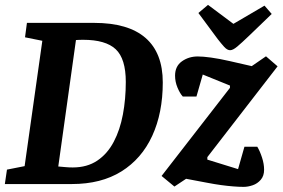

<svg xmlns="http://www.w3.org/2000/svg" viewBox="-25 -740 1137 772"><path d="M-5.5 0 3 -58 74 -72 145.2 -576 75.6 -590 83.3 -648H353.3Q490.8 -648 560.2 -587.5Q629.5 -527.1 629.5 -408.4Q629.5 -285.9 587 -193.6Q544.5 -101.4 463.1 -50.7Q381.7 0 264 0ZM267.4 -66.7Q325.4 -66.7 366.2 -94.2Q407 -121.7 432.2 -169.6Q457.5 -217.4 469.1 -279.5Q480.8 -341.7 480.8 -410.7Q480.8 -504 440.3 -542Q399.8 -580 309.1 -580Q302.9 -580 293 -579.7Q283 -579.4 280.4 -579L209.3 -70.6Q223.7 -69.2 238.6 -68Q253.6 -66.7 267.4 -66.7ZM954.5 11.4Q935.4 11.4 912.7 9.5Q889.9 7.7 864 4.2Q838.2 0.7 807.7 -5.2L723.3 -21.1L676.3 10.1L624.7 -32.5L899.6 -386.8V-396L790.3 -440.3L764.9 -351.9H709.9Q698.5 -364.3 688.7 -387.7Q678.9 -411 678.9 -435.8Q678.9 -473.8 706.4 -493.4Q733.9 -513 769.9 -513Q791.2 -513 823.8 -508.5Q856.5 -504 898.5 -494.4L987.2 -474.1L1044.5 -513.6L1091.1 -473.3L808.7 -108.2V-98.2L932.2 -60L957.8 -149.9H1009.6Q1020.3 -132 1028.6 -106.4Q1036.9 -80.8 1036.9 -57.6Q1036.9 -32.6 1023.4 -17.1Q1010 -1.6 991 4.9Q972 11.4 954.5 11.4ZM900.2 -538.1Q888.7 -538.1 876.4 -551.6Q864.2 -565.1 850.7 -582.5L772.7 -687.8L811.4 -720.4L913.5 -644.1L1038.5 -717.3L1067.5 -683.9L977.5 -597.2Q946.2 -567.1 928.8 -552.6Q911.5 -538.1 900.2 -538.1Z"/></svg>

Font: Faustina Light
Style: Italic
Weight: 300
Italic angle: -8°
Designer: Alfonso Garcia
Foundry: http://www.omnibus-type.com
Version: Version 1.200